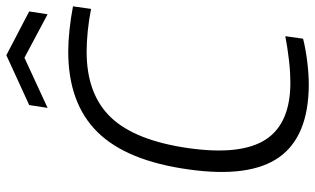

<svg xmlns="http://www.w3.org/2000/svg" viewBox="-214 -770 993 605"><g transform="rotate(-90 282.5 -467.5)"><path d="M317 9Q155 8 89.5 -84.5Q24 -177 51 -369Q78 -565 169 -657Q260 -749 423 -749Q453 -749 491 -745Q529 -741 565 -734L557 -677Q522 -684 487 -687.5Q452 -691 422 -691Q288 -691 215 -614.5Q142 -538 118 -369Q95 -204 145.5 -126.5Q196 -49 325 -49Q338 -49 356.5 -50Q375 -51 396 -53.5Q417 -56 436.5 -59Q456 -62 471 -65L463 -9Q432 -1 392 4Q352 9 317 9ZM254 -872 411 -944 549 -872 540 -814 403 -887 245 -814Z"/></g></svg>

Font: Plata Sans Light
Style: Italic
Weight: 300
Italic angle: -8°
Designer: Pablo Impallari, Andres Torresi, & Cristiano Sobral
Foundry: Pablo Impallari, Andres Torresi, & Cristiano Sobral
Version: Version 1.00;December 28, 2019;FontCreator 12.0.0.2547 64-bi